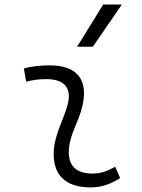

<svg xmlns="http://www.w3.org/2000/svg" viewBox="-20 -815 626 845"><path d="M487.3 -81.1C447.3 -59.6 423.3 -51.3 385.3 -51.3C314 -51.3 278.3 -87.4 283.2 -157.7C287.6 -225.6 325.2 -275.4 341.8 -345.2C371.1 -463.9 318.8 -527.3 200.2 -527.3C161.6 -527.3 123 -524.4 85 -513.7L95.2 -455.6C125 -463.4 154.8 -466.8 184.6 -466.8C262.7 -466.8 296.9 -428.2 277.8 -355C262.7 -293.9 221.2 -226.1 216.8 -153.3C210 -46.4 266.6 9.8 379.4 9.8C432.6 9.8 471.7 -8.3 508.8 -31.2ZM319.3 -609.4H388.7L516.1 -794.9H434.1Z"/></svg>

Font: Cascadia Code NF Light
Style: Italic
Weight: 300
Italic angle: -10°
Monospace: yes
Designer: Aaron Bell
Foundry: Saja Typeworks
Version: Version 2404.023